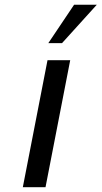

<svg xmlns="http://www.w3.org/2000/svg" viewBox="-20 -781 424 801"><path d="M383.8 -761.2 238.8 -601.1H181.6L289.1 -761.2ZM169.9 0H75.2L178.2 -529.8H272.9Z"/></svg>

Font: Aurulent Sans
Style: Italic
Weight: 400
Italic angle: -11°
Version: Version 2007.05.04